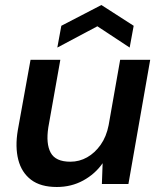

<svg xmlns="http://www.w3.org/2000/svg" viewBox="-20 -735 643 767"><path d="M207 12Q142 12 104 -17Q66 -46 53 -97Q40 -148 51 -214L102 -496H221L173 -226Q163 -161 182.5 -125Q202 -89 261 -89Q297 -89 328 -106.5Q359 -124 382 -156.5Q405 -189 414 -235L460 -496H580L493 0H387L390 -83Q360 -40 312.5 -14Q265 12 207 12ZM209 -545 225 -632 385 -715 514 -632 498 -545 369 -630Z"/></svg>

Font: DM Sans 24pt SemiBold
Style: Italic
Weight: 600
Italic angle: -10°
Designer: Colophon Foundry, Jonny Pinhorn
Foundry: Colophon Foundry
Version: Version 4.004;gftools[0.9.30]